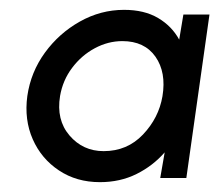

<svg xmlns="http://www.w3.org/2000/svg" viewBox="-20 -735 446 390"><path d="M183 -365Q135.5 -365 99.8 -388.8Q64 -412.5 46.5 -452.2Q29 -492 35.5 -540Q42.5 -588.5 71.2 -628Q100 -667.5 142.2 -691.2Q184.5 -715 232 -715Q273 -715 301 -698.5Q329 -682 344 -654.5L352.5 -705.5H405.5L358.5 -373.5H305.5L314.5 -425.5Q290.5 -398 257.2 -381.5Q224 -365 183 -365ZM102 -540Q94 -491.5 121.2 -459.8Q148.5 -428 190.5 -428Q238.5 -428 270.5 -461.8Q302.5 -495.5 310 -539.5Q318 -588 295.8 -619.8Q273.5 -651.5 228.5 -651.5Q199.5 -651.5 172.5 -637Q145.5 -622.5 126.5 -597.2Q107.5 -572 102 -540Z"/></svg>

Font: Urbanist Medium
Style: Italic
Weight: 500
Italic angle: -8°
Designer: Corey Hu
Foundry: Corey Hu
Version: Version 1.330; ttfautohint (v1.8.4.7-5d5b)